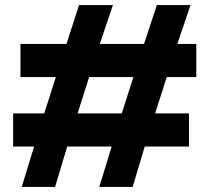

<svg xmlns="http://www.w3.org/2000/svg" viewBox="-20 -740 837 760"><path d="M757 -566V-435H640L594 -291H728V-160H553L505 0H373L422 -160H246L198 0H66L115 -160H32V-291H155L201 -435H61V-566H243L293 -720H427L375 -566H550L601 -720H734L682 -566ZM287 -291H462L508 -435H333Z"/></svg>

Font: Orbitron
Style: Bold
Weight: 700
Designer: Matt McInerney
Foundry: Matt McInerney
Version: Version 001.001